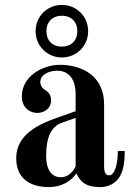

<svg xmlns="http://www.w3.org/2000/svg" viewBox="-20 -750 548 782"><path d="M125 -623C125 -563 172 -516 232 -516C292 -516 339 -563 339 -623C339 -683 292 -730 232 -730C172 -730 125 -683 125 -623ZM169 -623C169 -661 194 -686 232 -686C270 -686 295 -661 295 -623C295 -585 270 -560 232 -560C194 -560 169 -585 169 -623ZM168 -115C168 -189 187 -234 232 -250L288 -270V-72C274 -44 253 -28 227 -28C205 -28 168 -41 168 -115ZM46 -106C46 -13 116 12 178 12C232 12 268 -12 290 -42H292C310 -6 332 12 389 12C425 12 452 -6 466 -28C485 -57 488 -99 488 -135H460C460 -90 450 -36 424 -36C411 -36 404 -47 404 -72V-325C404 -447 306 -486 224 -486C153 -486 69 -439 69 -358C69 -311 101 -290 132 -290C157 -290 188 -306 188 -341C188 -364 178 -375 160 -386C147 -395 144 -409 144 -415C144 -446 179 -462 213 -462C252 -462 288 -438 288 -365V-297L214 -271C142 -246 46 -204 46 -106Z"/></svg>

Font: Old Standard
Style: Bold
Weight: 700
Designer: Alexey Kryukov <alexios@thessalonica.org.ru>
Version: Version 2.0.2